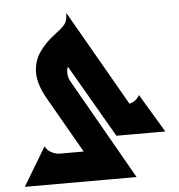

<svg xmlns="http://www.w3.org/2000/svg" viewBox="-55 -643 835 895"><g transform="rotate(-5 362.5 -195.5)"><path d="M393 200 162 -203Q122 -274 123.5 -328Q125 -382 154 -422.5Q183 -463 223 -493Q254 -516 271 -534Q288 -552 288 -591L627 0H471L274 -340Q268 -329 268.5 -309.5Q269 -290 279 -272L548 200ZM527 0 457 -140H524Q542 -140 562 -150Q582 -160 592 -180L700 0ZM25 200 133 20Q143 40 163 50Q183 60 201 60H358L418 200Z"/></g></svg>

Font: Reem Kufi Fun
Style: Bold
Weight: 700
Designer: Khaled Hosny
Version: Version 1.005